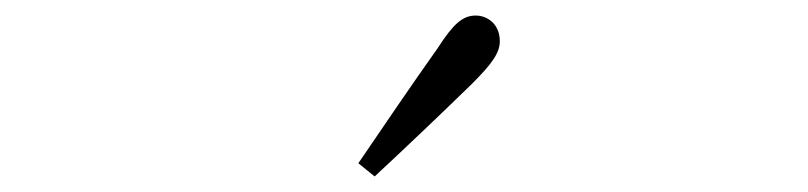

<svg xmlns="http://www.w3.org/2000/svg" viewBox="-20 -831 1040 247"><path d="M441 -621 462 -604C506 -645 548 -685 587 -723C613 -749 623 -763 623 -778C623 -800 607 -811 592 -811C575 -811 563 -800 543 -769C509 -721 475 -671 441 -621Z"/></svg>

Font: Kiri Minchoo Light
Style: Regular
Weight: 300
Designer: Ryoko NISHIZUKA 西塚涼子 (kana & ideographs); Frank Grießhammer (Latin, Greek & Cyrillic);
akenotsuki.com/eyeben/fonts/ (U+
Foundry: Adobe
akenotsuki.com/eyeben/fonts/
Version: Version 4.002;hotconv 1.0.119;makeotfexe 2.5.65604